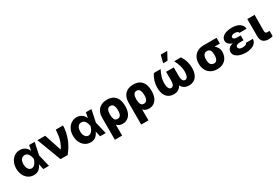

<svg xmlns="http://www.w3.org/2000/svg" viewBox="101 -2107 5307 3643"><g transform="rotate(-30 2754.0 -285.0)"><path d="M34.2 -265.6Q34.2 -344.2 65.2 -406.2Q96.2 -468.3 149.4 -502.7Q202.6 -537.1 266.6 -537.1Q328.6 -537.1 375.7 -505.6Q422.9 -474.1 444.3 -418.9H447.8L470.7 -530.3H591.8L535.6 -265.1L598.6 0H475.6L449.2 -117.2H445.3Q423.8 -59.1 378.7 -23.9Q333.5 11.2 265.6 10.7Q199.2 10.7 146.5 -24.4Q93.8 -59.6 64 -122.6Q34.2 -185.5 34.2 -265.6ZM293 -121.1Q324.2 -121.1 349.6 -142.1Q375 -163.1 391.8 -195.8Q408.7 -228.5 416 -263.7L416.5 -265.1L416 -266.6Q404.3 -327.6 375.5 -367.9Q346.7 -408.2 296.9 -408.2Q264.2 -408.2 241 -390.4Q217.8 -372.6 205.6 -340.6Q193.4 -308.6 193.4 -266.6Q193.4 -224.6 205.8 -191.4Q218.3 -158.2 241 -139.6Q263.7 -121.1 293 -121.1Z M652.3 -530.3H822.3L944.3 -159.2H950.2Q987.3 -220.7 1008.3 -275.1Q1029.3 -329.6 1039.1 -388.4Q1048.8 -447.3 1053.7 -530.3H1212.9Q1209 -387.2 1156.5 -250.5Q1104 -113.8 1007.8 0H852.5Z M1277.8 -265.6Q1277.8 -344.2 1308.8 -406.2Q1339.8 -468.3 1393.1 -502.7Q1446.3 -537.1 1510.3 -537.1Q1572.3 -537.1 1619.4 -505.6Q1666.5 -474.1 1688 -418.9H1691.4L1714.4 -530.3H1835.4L1779.3 -265.1L1842.3 0H1719.2L1692.9 -117.2H1689Q1667.5 -59.1 1622.3 -23.9Q1577.1 11.2 1509.3 10.7Q1442.9 10.7 1390.1 -24.4Q1337.4 -59.6 1307.6 -122.6Q1277.8 -185.5 1277.8 -265.6ZM1536.6 -121.1Q1567.9 -121.1 1593.3 -142.1Q1618.7 -163.1 1635.5 -195.8Q1652.3 -228.5 1659.7 -263.7L1660.2 -265.1L1659.7 -266.6Q1647.9 -327.6 1619.1 -367.9Q1590.3 -408.2 1540.5 -408.2Q1507.8 -408.2 1484.6 -390.4Q1461.4 -372.6 1449.2 -340.6Q1437 -308.6 1437 -266.6Q1437 -224.6 1449.5 -191.4Q1461.9 -158.2 1484.6 -139.6Q1507.3 -121.1 1536.6 -121.1Z M2177.2 -537.1Q2264.2 -537.1 2318.4 -500.2Q2372.6 -463.4 2396 -402.1Q2419.4 -340.8 2419.4 -262.7V-252.9Q2419.4 -173.3 2394.5 -114Q2369.6 -54.7 2322.8 -22.5Q2275.9 9.8 2211.4 9.8Q2132.8 9.8 2087.9 -43L2088.4 197.3H1929.2V-282.2Q1929.2 -363.3 1959 -420.7Q1988.8 -478 2044.4 -507.6Q2100.1 -537.1 2177.2 -537.1ZM2173.3 -119.1Q2260.3 -119.1 2260.3 -252.9V-262.7Q2260.3 -325.2 2239.7 -364.3Q2219.2 -403.3 2171.4 -403.3Q2127.4 -403.3 2107.4 -366Q2087.4 -328.6 2087.4 -265.6V-254.4Q2088.4 -195.3 2106.7 -157.2Q2125 -119.1 2173.3 -119.1Z M2754.4 -537.1Q2841.3 -537.1 2895.5 -500.2Q2949.7 -463.4 2973.1 -402.1Q2996.6 -340.8 2996.6 -262.7V-252.9Q2996.6 -173.3 2971.7 -114Q2946.8 -54.7 2899.9 -22.5Q2853 9.8 2788.6 9.8Q2710 9.8 2665 -43L2665.5 197.3H2506.3V-282.2Q2506.3 -363.3 2536.1 -420.7Q2565.9 -478 2621.6 -507.6Q2677.2 -537.1 2754.4 -537.1ZM2750.5 -119.1Q2837.4 -119.1 2837.4 -252.9V-262.7Q2837.4 -325.2 2816.9 -364.3Q2796.4 -403.3 2748.5 -403.3Q2704.6 -403.3 2684.6 -366Q2664.6 -328.6 2664.6 -265.6V-254.4Q2665.5 -195.3 2683.8 -157.2Q2702.1 -119.1 2750.5 -119.1Z M3274.9 -263.7Q3274.9 -195.8 3293.5 -157Q3312 -118.2 3346.2 -118.2Q3377.9 -118.2 3396.7 -149.7Q3415.5 -181.2 3415.5 -238.3V-433.6H3583.5V-238.3Q3583.5 -181.2 3602.3 -149.7Q3621.1 -118.2 3652.8 -118.2Q3687.5 -118.2 3706.3 -156.7Q3725.1 -195.3 3725.1 -263.7Q3725.1 -323.2 3706.3 -388.7Q3687.5 -454.1 3648.9 -530.3H3796.4Q3837.4 -470.7 3858.9 -400.6Q3880.4 -330.6 3880.4 -255.9Q3880.4 -168.5 3853.8 -108.9Q3827.1 -49.3 3778.8 -19.8Q3730.5 9.8 3664.6 9.8Q3606.9 9.8 3565.4 -15.4Q3523.9 -40.5 3499.5 -87.9Q3475.1 -40.5 3434.1 -15.4Q3393.1 9.8 3335.4 9.8Q3269 9.8 3220.5 -19.8Q3171.9 -49.3 3145.3 -108.9Q3118.7 -168.5 3118.7 -255.9Q3118.7 -330.1 3140.4 -400.1Q3162.1 -470.2 3202.6 -530.3H3351.1Q3312 -455.1 3293.5 -389.4Q3274.9 -323.7 3274.9 -263.7ZM3489.7 -766.6H3632.3L3543.5 -601.6H3448.7Z M4283.7 -513.7H4566.9V-387.7H4450.2Q4485.8 -359.4 4508.1 -321.3Q4530.3 -283.2 4529.8 -242.2V-232.4Q4530.3 -162.1 4501.5 -107.2Q4472.7 -52.2 4417.2 -21.2Q4361.8 9.8 4285.6 9.8Q4204.6 9.8 4146.7 -23.9Q4088.9 -57.6 4058.6 -116.7Q4028.3 -175.8 4027.8 -251V-262.7Q4028.3 -335 4058.3 -391.8Q4088.4 -448.7 4145.8 -481.2Q4203.1 -513.7 4283.7 -513.7ZM4285.6 -116.2Q4370.6 -116.2 4370.6 -251V-262.7Q4370.6 -319.3 4350.6 -353.5Q4330.6 -387.7 4283.7 -387.7Q4233.4 -387.7 4210.7 -353Q4188 -318.4 4188 -262.7V-251Q4188 -116.2 4285.6 -116.2Z M4783.2 -269.5Q4728.5 -284.7 4698.5 -315.9Q4668.5 -347.2 4668.5 -385.7Q4668.5 -433.6 4700.2 -467.8Q4731.9 -502 4787.8 -519.5Q4843.8 -537.1 4915.5 -537.1Q4979 -537.1 5031 -518.1Q5083 -499 5113.8 -462.9Q5144.5 -426.8 5146 -377.9H4988.8Q4987.3 -400.4 4965.3 -410.6Q4943.4 -420.9 4905.8 -420.9Q4867.2 -420.9 4846.4 -406.5Q4825.7 -392.1 4824.7 -371.1Q4825.7 -349.1 4847.9 -336.7Q4870.1 -324.2 4908.7 -324.2H4986.8V-217.8H4908.7Q4870.1 -217.8 4842.5 -204.1Q4814.9 -190.4 4814.9 -161.1Q4814.9 -147 4825.4 -134.8Q4835.9 -122.6 4856.7 -115Q4877.4 -107.4 4905.8 -107.4Q4951.2 -107.4 4973.6 -118.7Q4996.1 -129.9 4998.5 -152.3H5153.8Q5152.8 -100.6 5119.6 -64Q5086.4 -27.3 5032.2 -8.8Q4978 9.8 4915.5 9.8Q4843.8 9.8 4785.6 -9Q4727.5 -27.8 4693.8 -62.7Q4660.2 -97.7 4659.7 -144.5Q4660.6 -191.4 4691.7 -223.9Q4722.7 -256.3 4783.2 -269.5Z M5410.6 -530.3 5407.7 -175.8Q5408.2 -146 5420.7 -135Q5433.1 -124 5462.4 -124Q5481.9 -124 5488.8 -125H5504.4V-8.8Q5460.4 5.9 5412.6 5.9Q5252 5.9 5250.5 -153.3V-530.3Z"/></g></svg>

Font: Pretendard JP ExtraBold
Style: Regular
Weight: 800
Designer: Base glyphs from Inter by Rasmus Andersson; Hangeul glyphs from Noto Sans CJK(Source Han Sans) by Jang Soo-young and Kan
Foundry: Kil Hyung-jin
Version: Version 1.309